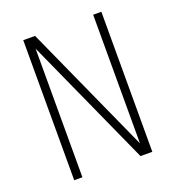

<svg xmlns="http://www.w3.org/2000/svg" viewBox="-133 -841 866 947"><g transform="rotate(-20 300.0 -367.5)"><path d="M95 0V-735H157L462 -60V-735H505V0H443L138 -675V0Z"/></g></svg>

Font: Zed Sans Extralight Extended
Style: Regular
Weight: 200
Width: 7
Designer: Belleve Invis
Foundry: Belleve Invis
Version: Version 1.0.0; ttfautohint (v1.8.4)